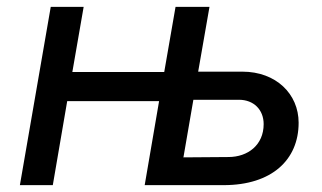

<svg xmlns="http://www.w3.org/2000/svg" viewBox="-20 -540 940 560"><path d="M492 -520 459 -330H191L224 -520H128L38 0H134L176 -245H444L402 0H632C773 0 851 -74 851 -182C851 -266 785 -331 687 -331H558L591 -520ZM515 -81 544 -249H677C720 -249 749 -220 749 -178C749 -117 703 -82 646 -82Z"/></svg>

Font: Fixel Display Medium
Style: Italic
Weight: 500
Italic angle: -10°
Designer: AlfaBravo + MacPaw
Foundry: Kyrylo Tkachov, Marchela Mozhyna, Serhii Makarenko, Maria Weinstein, Zakhar Kryvoshyya
Version: Version 1.210;Glyphs 3.2 (3217)